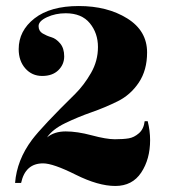

<svg xmlns="http://www.w3.org/2000/svg" viewBox="-20 -607 568 637"><path d="M478 -142Q478 -79 448.5 -34.5Q419 10 362.5 10Q306 10 231 -27.5Q156 -65 123 -65Q64 -65 50 0H30Q36 -76 86 -143Q120 -188 230 -296Q259 -325 282 -365Q305 -405 305 -451Q305 -497 278 -530Q251 -563 198 -563Q164 -563 136 -550Q108 -537 108 -520.5Q108 -504 121.5 -496Q135 -488 150.5 -483.5Q166 -479 179.5 -463Q193 -447 193 -420Q193 -393 173.5 -374Q154 -355 120 -355Q86 -355 64 -380Q42 -405 42 -444Q42 -505 94.5 -546Q147 -587 241.5 -587Q336 -587 402 -546Q468 -505 468 -433Q468 -374 440.5 -333Q413 -292 370.5 -271Q328 -250 283.5 -234.5Q239 -219 196.5 -198.5Q154 -178 136 -151Q160 -171 198 -171Q236 -171 284.5 -158Q333 -145 361 -145Q389 -145 407 -148Q425 -151 441 -165Q457 -179 460 -205H470Q478 -173 478 -142Z"/></svg>

Font: Rozha One
Style: Regular
Weight: 400
Designer: Tim Donaldson, Indian Type Foundry
Foundry: Indian Type Foundry
Version: Version 1.301;PS 1.0;hotconv 1.0.78;makeotf.lib2.5.61930; tt